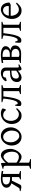

<svg xmlns="http://www.w3.org/2000/svg" viewBox="1851 -2360 743 4485"><g transform="rotate(-90 2222.5 -117.5)"><path d="M155.8 -347.2Q155.8 -302.7 188.2 -278.8Q220.7 -254.9 292.5 -253.9H328.1V-428.7Q319.8 -429.2 311.8 -429.4Q303.7 -429.7 296.9 -429.7Q257.3 -429.7 230.5 -423.6Q203.6 -417.5 187 -406.5Q170.4 -395.5 163.1 -380.4Q155.8 -365.2 155.8 -347.2ZM4.9 -29.3Q20 -28.3 30.8 -28.6Q41.5 -28.8 49.6 -31Q57.6 -33.2 64 -37.8Q70.3 -42.5 77.6 -50.3L183.1 -222.2Q135.7 -235.4 107.9 -264.2Q80.1 -293 80.1 -340.3Q80.1 -363.8 92.3 -386.7Q104.5 -409.7 130.6 -428Q156.7 -446.3 197 -457.5Q237.3 -468.8 293.9 -468.8Q315.9 -468.8 339.6 -466.8Q363.3 -464.8 386.7 -461.9Q410.2 -459 432.1 -455.1Q454.1 -451.2 473.1 -446.8L469.7 -413.6L401.4 -422.4V-50.8Q401.4 -42 419.4 -35.2Q437.5 -28.3 469.7 -21V0H274.4V-21Q292.5 -25.9 303.2 -29.8Q314 -33.7 319.3 -37.1Q324.7 -40.5 326.4 -43.7Q328.1 -46.9 328.1 -50.8V-210H285.6Q264.6 -210 245.6 -211.4L147 -10.3Q140.6 -2 127.9 3.9Q115.2 9.8 102.5 9.8Q84.5 9.8 57.4 4.6Q30.3 -0.5 0 -8.8Z M921.4 -208Q921.4 -250.5 911.4 -287.1Q901.4 -323.7 884.8 -350.6Q868.2 -377.4 846.2 -392.6Q824.2 -407.7 800.8 -407.7Q792 -407.7 777.8 -402.3Q763.7 -397 745.6 -384.3Q727.5 -371.6 707 -350.3Q686.5 -329.1 665 -297.9V-104Q687 -87.4 705.8 -76.7Q724.6 -65.9 741 -59.8Q757.3 -53.7 772 -51.3Q786.6 -48.8 799.8 -48.8Q826.2 -48.8 848.4 -59.1Q870.6 -69.3 886.7 -89.4Q902.8 -109.4 912.1 -139.2Q921.4 -168.9 921.4 -208ZM987.3 -240.2Q987.3 -211.9 980 -182.1Q972.7 -152.3 960 -124Q947.3 -95.7 929.7 -70.3Q912.1 -44.9 891.4 -26.1Q870.6 -7.3 847.7 3.7Q824.7 14.6 800.8 14.6Q772 14.6 735.8 -1.5Q699.7 -17.6 665 -47.9V183.1Q665 190.9 683.3 198.7Q701.7 206.5 747.6 213.4V234.4H523.4V213.4Q555.7 205.6 573.7 198.5Q591.8 191.4 591.8 183.1V-347.2Q591.8 -365.2 589.8 -377Q587.9 -388.7 580.8 -395.8Q573.7 -402.8 560.3 -406Q546.9 -409.2 523.4 -410.2V-429.7Q540 -433.1 555.2 -437.3Q570.3 -441.4 584.5 -446Q598.6 -450.7 612.5 -456.3Q626.5 -461.9 640.6 -468.8L657.7 -451.7L662.1 -355Q686.5 -384.3 711.2 -405.8Q735.8 -427.2 758.3 -441.2Q780.8 -455.1 800 -461.9Q819.3 -468.8 833.5 -468.8Q866.7 -468.8 895 -453.1Q923.3 -437.5 943.8 -408Q964.4 -378.4 975.8 -335.9Q987.3 -293.5 987.3 -240.2Z M1414.6 -222.2Q1414.6 -260.7 1401.9 -295.7Q1389.2 -330.6 1369.1 -357.2Q1349.1 -383.8 1323.7 -399.4Q1298.3 -415 1273.4 -415Q1236.3 -415 1210.9 -400.9Q1185.5 -386.7 1170.2 -362.1Q1154.8 -337.4 1147.9 -303.7Q1141.1 -270 1141.1 -231Q1141.1 -192.4 1154.8 -157.5Q1168.5 -122.6 1189.2 -96.2Q1210 -69.8 1234.9 -54.4Q1259.8 -39.1 1282.2 -39.1Q1316.9 -39.1 1341.8 -52Q1366.7 -64.9 1382.8 -88.9Q1398.9 -112.8 1406.7 -146.5Q1414.6 -180.2 1414.6 -222.2ZM1490.2 -236.8Q1490.2 -204.1 1481.9 -172.9Q1473.6 -141.6 1459 -113.8Q1444.3 -85.9 1423.8 -62.3Q1403.3 -38.6 1378.7 -21.5Q1354 -4.4 1326.2 5.1Q1298.3 14.6 1268.6 14.6Q1222.2 14.6 1184.8 -2.9Q1147.5 -20.5 1120.8 -51.3Q1094.2 -82 1079.8 -124.5Q1065.4 -167 1065.4 -216.8Q1065.4 -249 1073.5 -280.3Q1081.5 -311.5 1095.9 -339.6Q1110.4 -367.7 1130.6 -391.4Q1150.9 -415 1175.5 -432.1Q1200.2 -449.2 1228.8 -459Q1257.3 -468.8 1287.6 -468.8Q1333.5 -468.8 1370.8 -451.2Q1408.2 -433.6 1434.8 -402.6Q1461.4 -371.6 1475.8 -329.1Q1490.2 -286.6 1490.2 -236.8Z M1939.5 -92.8Q1907.7 -55.2 1883.5 -33.9Q1859.4 -12.7 1838.9 -1.7Q1818.4 9.3 1798.8 12Q1779.3 14.6 1756.3 14.6Q1720.7 14.6 1686.8 -1.2Q1652.8 -17.1 1626.5 -46.9Q1600.1 -76.7 1584.2 -119.6Q1568.4 -162.6 1568.4 -216.8Q1568.4 -269.5 1587.6 -315.4Q1606.9 -361.3 1640.4 -395.3Q1673.8 -429.2 1719.2 -449Q1764.6 -468.8 1817.4 -468.8Q1833.5 -468.8 1850.3 -466.1Q1867.2 -463.4 1882.6 -458.3Q1897.9 -453.1 1910.9 -446Q1923.8 -439 1932.1 -430.2Q1933.1 -424.3 1930.7 -413.6Q1928.2 -402.8 1923.8 -390.9Q1919.4 -378.9 1914.1 -367.9Q1908.7 -356.9 1904.3 -350.1L1886.2 -355Q1882.3 -363.8 1873.5 -374Q1864.7 -384.3 1850.8 -393.6Q1836.9 -402.8 1817.6 -408.9Q1798.3 -415 1773.4 -415Q1747.6 -415 1723.9 -403.6Q1700.2 -392.1 1681.9 -369.1Q1663.6 -346.2 1652.6 -312Q1641.6 -277.8 1641.6 -231.9Q1641.6 -190.4 1654.1 -156.5Q1666.5 -122.6 1687.3 -98.6Q1708 -74.7 1735.1 -61.8Q1762.2 -48.8 1791.5 -48.8Q1805.2 -48.8 1816.9 -50Q1828.6 -51.3 1842.5 -57.6Q1856.4 -64 1874.8 -76.7Q1893.1 -89.4 1920.4 -112.8Z M2268.1 0V-21Q2300.3 -27.3 2318.4 -35.2Q2336.4 -43 2336.4 -49.8V-410.2H2212.4Q2203.1 -326.7 2192.9 -263.2Q2182.6 -199.7 2170.7 -152.8Q2158.7 -106 2144.8 -75Q2130.9 -43.9 2114.7 -24.9Q2098.6 -5.9 2080.1 2Q2061.5 9.8 2039.6 9.8Q2027.3 9.8 2015.4 5.9Q2003.4 2 1993.7 -4.9Q1991.7 -6.3 1990.5 -14.2Q1989.3 -22 1988.8 -33.4Q1988.3 -44.9 1988.8 -58.8Q1989.3 -72.8 1990.2 -86.9Q1991.2 -101.1 1992.9 -114.3Q1994.6 -127.4 1997.1 -136.7L2018.1 -131.3Q2020.5 -113.8 2024.7 -102.8Q2028.8 -91.8 2033.4 -85.2Q2038.1 -78.6 2042.7 -76.4Q2047.4 -74.2 2051.3 -74.2Q2067.4 -74.7 2082.8 -90.6Q2098.1 -106.4 2112.5 -144Q2127 -181.6 2139.4 -244.6Q2151.9 -307.6 2162.1 -403.3Q2161.6 -406.2 2154.8 -409.9Q2147.9 -413.6 2136.5 -417.7Q2125 -421.9 2109.9 -425.8Q2094.7 -429.7 2077.6 -433.1V-454.1H2478V-433.1Q2444.8 -426.3 2427.2 -418.2Q2409.7 -410.2 2409.7 -403.3V-50.8Q2409.7 -44.9 2426 -36.4Q2442.4 -27.8 2478 -21V0Z M2681.6 -48.8Q2710.9 -48.8 2743.9 -63.7Q2776.9 -78.6 2814 -110.8V-222.7L2751 -218.3Q2713.4 -215.8 2689.7 -206.3Q2666 -196.8 2652.3 -182.4Q2638.7 -168 2633.8 -149.9Q2628.9 -131.8 2628.9 -111.8Q2628.9 -92.3 2634.8 -80.1Q2640.6 -67.9 2648.9 -60.8Q2657.2 -53.7 2666.3 -51.3Q2675.3 -48.8 2681.6 -48.8ZM2961.9 -40Q2920.4 -11.2 2893.3 1.7Q2866.2 14.6 2852.5 14.6Q2836.4 14.6 2825.7 -7.8Q2814.9 -30.3 2814 -69.8Q2792 -47.9 2770 -31.7Q2748 -15.6 2727.1 -5.4Q2706.1 4.9 2687.3 9.8Q2668.5 14.6 2652.8 14.6Q2635.3 14.6 2616.7 8.8Q2598.1 2.9 2583.3 -9.8Q2568.4 -22.5 2558.6 -42.5Q2548.8 -62.5 2548.8 -90.8Q2548.8 -119.6 2557.4 -147Q2565.9 -174.3 2585.4 -196Q2605 -217.8 2636.5 -232.2Q2668 -246.6 2713.9 -250L2814 -257.3V-342.8Q2814 -359.4 2807.9 -373.8Q2801.8 -388.2 2789.6 -398.7Q2777.3 -409.2 2759.3 -414.8Q2741.2 -420.4 2717.3 -419.9Q2685.5 -418.9 2669.9 -405.8Q2654.3 -392.6 2657.2 -363.3Q2657.7 -358.9 2647.2 -353.3Q2636.7 -347.7 2622.3 -343.3Q2607.9 -338.9 2594 -336.4Q2580.1 -334 2574.2 -335.4L2567.4 -354.5Q2576.7 -378.9 2596.4 -399.7Q2616.2 -420.4 2642.3 -435.8Q2668.5 -451.2 2699.2 -460Q2730 -468.8 2760.7 -468.8Q2787.6 -468.8 2810.5 -461.4Q2833.5 -454.1 2850.6 -440.4Q2867.7 -426.8 2877.4 -407Q2887.2 -387.2 2887.2 -362.3V-86.9Q2887.2 -66.4 2892.6 -57.6Q2897.9 -48.8 2906.7 -48.8Q2913.6 -48.8 2924.3 -51.3Q2935.1 -53.7 2954.6 -62Z M3157.2 -429.7Q3152.3 -429.7 3147.5 -429.4Q3142.6 -429.2 3137.2 -429.2V-258.8H3176.3Q3216.3 -258.8 3242.7 -266.1Q3269 -273.4 3284.2 -285.2Q3299.3 -296.9 3305.4 -312Q3311.5 -327.1 3311.5 -342.8Q3311.5 -363.3 3302.7 -379.4Q3293.9 -395.5 3275.1 -406.7Q3256.3 -418 3227.3 -423.8Q3198.2 -429.7 3157.2 -429.7ZM3137.2 -217.8V-52.7Q3137.2 -51.8 3138.2 -48.8Q3150.4 -42 3167.7 -39.1Q3185.1 -36.1 3202.1 -36.1Q3227.5 -36.1 3249.5 -41.7Q3271.5 -47.4 3287.8 -58.3Q3304.2 -69.3 3313.7 -85.4Q3323.2 -101.6 3323.2 -122.1Q3323.2 -142.1 3316.4 -159.4Q3309.6 -176.8 3295.4 -189.7Q3281.2 -202.6 3258.8 -210.2Q3236.3 -217.8 3205.1 -217.8ZM3403.3 -134.3Q3403.3 -103.5 3389.9 -77.9Q3376.5 -52.2 3351.6 -33.9Q3326.7 -15.6 3291 -5.4Q3255.4 4.9 3210.9 4.9Q3202.1 4.9 3189.7 4.6Q3177.2 4.4 3163.3 4.2Q3149.4 3.9 3134.5 3.4Q3119.6 2.9 3105.5 2.4Q3071.8 1.5 3035.2 0H2995.6V-21Q3028.8 -27.8 3046.4 -35.9Q3064 -43.9 3064 -50.8V-423.3Q3045.4 -420.9 3027.8 -418.5Q3010.3 -416 2996.1 -413.6L2992.2 -446.8Q3008.3 -450.7 3031.2 -454.6Q3054.2 -458.5 3079.8 -461.7Q3105.5 -464.8 3131.6 -466.8Q3157.7 -468.8 3179.2 -468.8Q3227.1 -468.8 3265.6 -461.2Q3304.2 -453.6 3331.3 -439.5Q3358.4 -425.3 3372.8 -405.5Q3387.2 -385.7 3387.2 -360.8Q3386.7 -321.3 3362.3 -291.5Q3337.9 -261.7 3293 -247.6Q3319.3 -240.7 3339.8 -231.7Q3360.4 -222.7 3374.5 -209.5Q3388.7 -196.3 3396 -178Q3403.3 -159.7 3403.3 -134.3Z M3746.1 0V-21Q3778.3 -27.3 3796.4 -35.2Q3814.5 -43 3814.5 -49.8V-410.2H3690.4Q3681.2 -326.7 3670.9 -263.2Q3660.6 -199.7 3648.7 -152.8Q3636.7 -106 3622.8 -75Q3608.9 -43.9 3592.8 -24.9Q3576.7 -5.9 3558.1 2Q3539.6 9.8 3517.6 9.8Q3505.4 9.8 3493.4 5.9Q3481.4 2 3471.7 -4.9Q3469.7 -6.3 3468.5 -14.2Q3467.3 -22 3466.8 -33.4Q3466.3 -44.9 3466.8 -58.8Q3467.3 -72.8 3468.3 -86.9Q3469.2 -101.1 3470.9 -114.3Q3472.7 -127.4 3475.1 -136.7L3496.1 -131.3Q3498.5 -113.8 3502.7 -102.8Q3506.8 -91.8 3511.5 -85.2Q3516.1 -78.6 3520.8 -76.4Q3525.4 -74.2 3529.3 -74.2Q3545.4 -74.7 3560.8 -90.6Q3576.2 -106.4 3590.6 -144Q3605 -181.6 3617.4 -244.6Q3629.9 -307.6 3640.1 -403.3Q3639.6 -406.2 3632.8 -409.9Q3626 -413.6 3614.5 -417.7Q3603 -421.9 3587.9 -425.8Q3572.8 -429.7 3555.7 -433.1V-454.1H3956.1V-433.1Q3922.9 -426.3 3905.3 -418.2Q3887.7 -410.2 3887.7 -403.3V-50.8Q3887.7 -44.9 3904.1 -36.4Q3920.4 -27.8 3956.1 -21V0Z M4225.1 -417.5Q4199.7 -417.5 4178.5 -407.7Q4157.2 -397.9 4140.9 -380.1Q4124.5 -362.3 4113.5 -337.6Q4102.5 -313 4098.1 -283.2H4307.1Q4318.4 -283.2 4322 -286.9Q4325.7 -290.5 4325.7 -300.8Q4325.7 -314 4322 -333.7Q4318.4 -353.5 4307.4 -372.3Q4296.4 -391.1 4276.6 -404.3Q4256.8 -417.5 4225.1 -417.5ZM4405.8 -272Q4397 -262.2 4382.3 -253.9Q4367.7 -245.6 4352.1 -239.3H4095.2Q4095.7 -201.2 4105.7 -166.7Q4115.7 -132.3 4134.5 -106.2Q4153.3 -80.1 4179.9 -64.5Q4206.5 -48.8 4239.7 -48.8Q4254.9 -48.8 4269.3 -50.8Q4283.7 -52.7 4300.3 -59.6Q4316.9 -66.4 4337.2 -79.6Q4357.4 -92.8 4384.8 -115.2Q4391.1 -111.8 4395.8 -105.5Q4400.4 -99.1 4402.8 -95.2Q4370.1 -59.6 4345.5 -37.8Q4320.8 -16.1 4299.1 -4.4Q4277.3 7.3 4256.1 11Q4234.9 14.6 4210 14.6Q4172.4 14.6 4138.4 -1.5Q4104.5 -17.6 4078.6 -47.1Q4052.7 -76.7 4037.4 -118.4Q4022 -160.2 4022 -211.9Q4022 -244.6 4029.3 -276.4Q4036.6 -308.1 4050.5 -336.4Q4064.5 -364.7 4084.5 -388.7Q4104.5 -412.6 4129.9 -430.2Q4140.6 -437.5 4154.1 -444.6Q4167.5 -451.7 4182.1 -457Q4196.8 -462.4 4211.2 -465.6Q4225.6 -468.8 4238.8 -468.8Q4270.5 -468.8 4295.4 -460Q4320.3 -451.2 4338.9 -436.3Q4357.4 -421.4 4370.1 -401.6Q4382.8 -381.8 4390.9 -359.9Q4398.9 -337.9 4402.3 -315.2Q4405.8 -292.5 4405.8 -272Z"/></g></svg>

Font: Gentium Plus
Style: Regular
Weight: 400
Designer: J. Victor Gaultney, Annie Olsen, Iska Routamaa
Foundry: SIL International
Version: Version 1.510